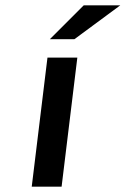

<svg xmlns="http://www.w3.org/2000/svg" viewBox="-20 -700 471 720"><path d="M211 0 270 -484H158L99 0ZM431 -680H294L167 -553H259Z"/></svg>

Font: Gamestation Extended
Style: Italic
Weight: 400
Width: 7
Designer: Jonas Hecksher
Foundry: Jonas Hecksher, Playtypeª, e-types AS
Version: Version 1.003